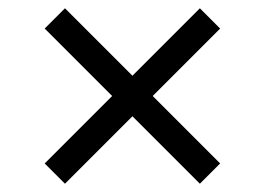

<svg xmlns="http://www.w3.org/2000/svg" viewBox="-20 -537 640 464"><path d="M300 -256 137 -93 88 -142 251 -305 88 -468 137 -517 300 -354 463 -517 512 -468 349 -305 512 -142 463 -93Z"/></svg>

Font: iA Writer Duo S
Style: Regular
Weight: 400
Designer: Mike Abbink, Paul van der Laan, Pieter van Rosmalen, Oliver Reichenstein
Foundry: Bold Monday and Information Architects Inc.
Version: Version 2.000